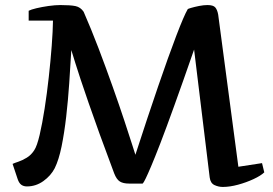

<svg xmlns="http://www.w3.org/2000/svg" viewBox="-20 -719 1070 752"><path d="M194.3 -60.1Q179.2 -30.8 149.9 -9.8Q120.6 11.2 85.4 11.2Q72.8 11.2 63.7 4.9Q54.7 -1.5 49.3 -17.1L29.3 -77.1Q36.6 -80.6 52 -85.7Q67.4 -90.8 84.7 -101.3Q102.1 -111.8 114.3 -130.9Q125 -147 135.3 -190.7Q145.5 -234.4 154.8 -293.9Q164.1 -353.5 171.1 -417.5Q178.2 -481.4 182.6 -539.8Q187 -598.1 187.5 -638.2H92.3V-676.8Q101.1 -681.6 122.8 -686.8Q144.5 -691.9 170.4 -695.6Q196.3 -699.2 216.3 -699.2Q256.3 -699.2 275.9 -695.1Q295.4 -690.9 307.6 -672.9Q336.9 -606 366 -529.8Q395 -453.6 421.1 -379.9Q447.3 -306.2 467.3 -245.6Q487.3 -185.1 498.8 -148.9Q510.3 -112.8 510.3 -112.8Q558.1 -260.3 599.1 -379.9Q640.1 -499.5 670.4 -578.9Q700.7 -658.2 715.3 -683.1Q714.8 -684.1 728 -688Q741.2 -691.9 759.5 -695.6Q777.8 -699.2 792.5 -699.2Q815.4 -699.2 823.2 -689.9Q831.1 -680.7 834.5 -662.1L913.6 -65.9L1006.3 -80.1L1015.1 -43.9Q1001.5 -30.8 973.1 -17.6Q944.8 -4.4 912.4 4.4Q879.9 13.2 852.5 13.2Q835.9 13.2 820.1 5.9Q804.2 -1.5 801.3 -23.9L740.2 -524.9Q695.3 -395.5 662.8 -305.7Q630.4 -215.8 608.2 -158.2Q585.9 -100.6 572 -67.9Q558.1 -35.2 551 -20.8Q543.9 -6.3 541.3 -3.2Q538.6 0 538.6 0H485.4Q462.4 0 449.5 -8.1Q436.5 -16.1 427.2 -40Q363.3 -210.4 326.7 -316.9Q290 -423.3 274.7 -473.1Q259.3 -522.9 259.3 -522.9Q255.9 -460.9 251.2 -393.6Q246.6 -326.2 239.3 -262.2Q231.9 -198.2 221.2 -145.5Q210.4 -92.8 194.3 -60.1Z"/></svg>

Font: Artifika
Style: Regular
Weight: 400
Designer: Yulya Zhdanova, Ivan Petrov | Cyreal.org
Foundry: Cyreal.org
Version: Version 1.102; ttfautohint (v1.8.4.7-5d5b)